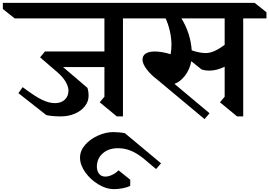

<svg xmlns="http://www.w3.org/2000/svg" viewBox="-93 -806 1888 1346"><path d="M769 -677V10H726L606 -89L639 -128V-336H349L520 -190Q528 -166 528 -134Q528 -95 502.5 -62Q477 -29 432.5 -9.5Q388 10 333 10Q274 10 232 1L36 -153L66 -195Q154 -129 202.5 -106Q251 -83 292 -83Q335 -83 361 -107Q387 -131 387 -171Q387 -197 368.5 -230.5Q350 -264 310 -299L188 -404L222 -445H639V-677H10L-73 -743V-786H849L932 -720V-677Z M783 128 1036 339 1001 379 919 310Q871 270 826.5 251.5Q782 233 735 233Q668 233 627.5 269Q587 305 586 361Q586 391 601 411.5Q616 432 646 432Q667 432 693 420Q719 408 738 388L820 454V497Q798 508 766.5 514Q735 520 705 520Q652 520 596.5 486.5Q541 453 504.5 401.5Q468 350 468 299Q468 251 503.5 210Q539 169 594 144.5Q649 120 701 120Q719 120 743 122Q767 124 783 128Z M1775 -677H1612V10H1569L1449 -89L1482 -128V-338Q1425 -311 1376 -311Q1341 -311 1319 -320L1248 -377Q1237 -318 1203.5 -275Q1170 -232 1130 -218L1376 -12L1341 29L1007 -250Q965 -281 935.5 -320Q906 -359 906 -388Q906 -416 928.5 -430.5Q951 -445 991 -445Q1042 -445 1103 -426Q1109 -457 1109 -491Q1109 -539 1097.5 -589Q1086 -639 1068 -677H816L727 -743V-786H1692L1775 -720ZM1179 -677Q1243 -572 1251 -453Q1308 -434 1349 -434Q1378 -434 1410 -448Q1442 -462 1482 -492V-677Z"/></svg>

Font: InknutAntiqua
Style: Medium
Weight: 500
Designer: Claus Eggers Srensen
Foundry: Claus Eggers Srensen
Version: Version 1.000; ttfautohint (v1.2) -l 7 -r 28 -G 50 -x 13 -D 